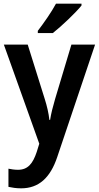

<svg xmlns="http://www.w3.org/2000/svg" viewBox="-20 -786 539 1046"><path d="M424 -756V-766H285C261 -721 219 -661 186 -618V-606H268C315 -643 394 -718 424 -756ZM1 -543 194 -3 180 42C159 105 132 139 78 139C59 139 40 136 26 133V232C45 236 67 240 95 240C191 240 254 183 292 69L498 -543H369L280 -246C268 -205 258 -166 253 -133H249C245 -170 236 -208 224 -246L131 -543Z"/></svg>

Font: Noto Sans Arabic SemCond SemBd
Style: Regular
Weight: 600
Width: 4
Designer: Monotype Design Team, Nadine Chahine, Nizar Qandah and Khaled Hosny
Foundry: Monotype Imaging Inc.
Version: Version 2.012